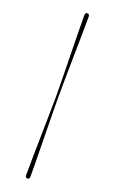

<svg xmlns="http://www.w3.org/2000/svg" viewBox="-162 -762 546 913"><g transform="rotate(20 111.0 -306.0)"><path d="M106 -306Q106 -339 105 -390.5Q104 -442 103 -500.5Q102 -559 101 -614.2Q100 -669.5 100 -710Q100 -724 111 -724Q122 -724 122 -710Q122 -675.5 121.2 -622Q120.5 -568.5 119.5 -509Q118.5 -449.5 117.8 -395.5Q117 -341.5 117 -306Q117 -270.5 117.8 -216.5Q118.5 -162.5 119.5 -103Q120.5 -43.5 121.2 10Q122 63.5 122 98Q122 112 111 112Q100 112 100 98Q100 57.5 101 2.2Q102 -53 103 -111.5Q104 -170 105 -221.5Q106 -273 106 -306Z"/></g></svg>

Font: Fraunces144ptRegular
Style: Regular
Weight: 400
Version: Version 1.000;[0bf87f6ff]